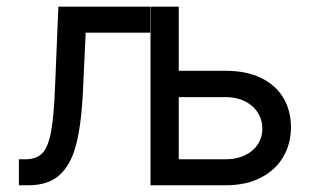

<svg xmlns="http://www.w3.org/2000/svg" viewBox="-20 -550 926 570"><path d="M36.1 -77.1H55.7Q88.4 -77.1 105.7 -95.2Q123 -113.3 131.6 -159.2Q140.1 -205.1 143.6 -295.9L153.3 -530.3H425.8V-453.1H234.4L225.6 -264.6Q220.2 -172.4 204.6 -115.5Q189 -58.6 155.5 -29.3Q122.1 0 64.5 0H36.1ZM843.8 -171.9Q843.8 -123.5 821 -84.5Q798.3 -45.4 754.6 -22.7Q710.9 0 650.4 0H426.8V-530.3H510.7V-339.8H650.4Q711.4 -339.8 755.1 -318.6Q798.8 -297.4 821.3 -259.3Q843.8 -221.2 843.8 -171.9ZM650.4 -77.1Q681.6 -77.1 706.3 -88.6Q731 -100.1 744.9 -120.8Q758.8 -141.6 758.8 -168Q758.8 -194.8 744.9 -216.3Q731 -237.8 706.3 -249.8Q681.6 -261.7 650.4 -261.7H510.7V-77.1Z"/></svg>

Font: Pretendard GOV
Style: Regular
Weight: 400
Designer: Base glyphs from Inter by Rasmus Andersson; Hangeul glyphs from Noto Sans CJK(Source Han Sans) by Jang Soo-young and Kan
Foundry: Kil Hyung-jin
Version: Version 1.309